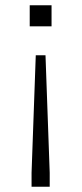

<svg xmlns="http://www.w3.org/2000/svg" viewBox="-20 -554 310 730"><path d="M153 -344 169 103V156H100V103L116 -344ZM176 -534V-454H93V-534Z"/></svg>

Font: Mozilla Text ExtraLight
Style: Regular
Weight: 200
Designer: Studio DRAMA
Foundry: Studio DRAMA
Version: Version 1.000